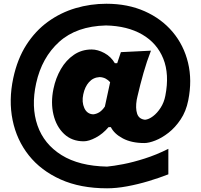

<svg xmlns="http://www.w3.org/2000/svg" viewBox="-20 -828 1067 1019"><path d="M548.3 171.4Q406.7 171.4 302 124.5Q197.3 77.6 132.8 -3.7Q68.4 -85 46.9 -190.4Q25.4 -295.9 50.3 -413.1Q72.3 -515.6 120.1 -590.1Q168 -664.6 234.9 -712.9Q301.8 -761.2 381.1 -784.7Q460.4 -808.1 544.9 -808.1Q658.2 -808.1 747.8 -768.3Q837.4 -728.5 896.5 -658.2Q955.6 -587.9 978 -494.9Q1000.5 -401.9 979 -294.9Q967.3 -236.8 938.7 -194.1Q910.2 -151.4 874.5 -123.5Q838.9 -95.7 804.4 -82.3Q770 -68.8 746.1 -68.8Q678.2 -68.8 632.1 -93.3Q585.9 -117.7 568.4 -153.3H556.2Q525.4 -117.2 488.5 -97.7Q451.7 -78.1 424.3 -78.1Q361.3 -78.1 320.1 -117.2Q278.8 -156.2 263.7 -219.7Q248.5 -283.2 263.7 -356.4Q275.4 -413.6 303 -461.2Q330.6 -508.8 372.1 -537.1Q413.6 -565.4 466.3 -565.4Q498.5 -565.4 533.7 -546.6Q568.8 -527.8 589.4 -492.7H602.1L621.6 -551.3L781.2 -559.1Q758.8 -502 741.5 -440.7Q724.1 -379.4 710 -318.4L705.6 -298.3Q698.2 -253.4 707.8 -224.6Q717.3 -195.8 750 -192.4Q770 -194.3 792.2 -211.2Q814.5 -228 832.5 -256.1Q850.6 -284.2 857.4 -319.3Q879.9 -433.6 846.7 -516.4Q813.5 -599.1 734.9 -644.8Q656.2 -690.4 542.5 -692.9Q386.2 -689 294.2 -606Q202.1 -522.9 171.9 -386.2Q144.5 -261.2 179 -162.1Q213.4 -63 306.6 -4.9Q399.9 53.2 548.3 56.2Q582 53.2 634 43.2Q686 33.2 748 13.4Q810.1 -6.3 873.5 -38.1V97.2Q825.2 116.2 768.3 133.3Q711.4 150.4 654.5 160.9Q597.7 171.4 548.3 171.4ZM474.6 -221.2Q491.7 -222.7 507.3 -232.4Q522.9 -242.2 536.6 -262.7L564.5 -391.6Q555.2 -402.8 541.3 -410.4Q527.3 -418 508.8 -418.9Q474.6 -417 452.4 -392.1Q430.2 -367.2 421.9 -327.1Q413.1 -286.6 427.5 -254.6Q441.9 -222.7 474.6 -221.2Z"/></svg>

Font: Pinar DS4-ExtraBold
Style: Regular
Weight: 800
Designer: Amin Abedi
Version: Version 2.000